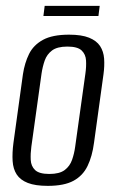

<svg xmlns="http://www.w3.org/2000/svg" viewBox="-20 -620 393 648"><path d="M141.3 7.3Q99.2 7.3 73.9 -2.6Q48.6 -12.5 36.4 -31.1Q24.3 -49.7 22.6 -76.6Q20.9 -103.6 25.4 -138L57.4 -369.4Q63.2 -407.7 78.1 -437.9Q93 -468 125 -485.5Q156.9 -503 213.3 -503Q255.3 -503 280.6 -492.8Q305.9 -482.6 317.8 -464.5Q329.6 -446.3 331.4 -422.2Q333.2 -398 329.3 -369.4L297.3 -138.2Q291.3 -92.4 275.5 -59.8Q259.7 -27.1 228.1 -9.9Q196.5 7.3 141.3 7.3ZM146.5 -32.9Q180.7 -32.9 198.2 -46Q215.8 -59.2 223.2 -80.5Q230.6 -101.7 233.7 -124.8L268.2 -371.6Q271.6 -395 270.4 -415.7Q269.3 -436.5 255.5 -449.7Q241.7 -462.8 207.5 -462.8Q173.3 -462.8 155.7 -449.7Q138.2 -436.5 130.9 -415.7Q123.7 -395 120.2 -371.6L85.8 -124.8Q82.7 -101.7 83.7 -80.5Q84.7 -59.2 98.5 -46Q112.3 -32.9 146.5 -32.9ZM126.5 -566 130.8 -600.2H316.5L312.2 -566Z"/></svg>

Font: Alumni Sans SC Thin
Style: Italic
Weight: 100
Italic angle: -8°
Designer: Robert E. Leuschke
Foundry: Robert E. Leuschke
Version: Version 1.016